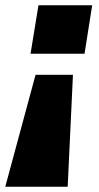

<svg xmlns="http://www.w3.org/2000/svg" viewBox="-61 -529 376 729"><path d="M-41 180 74 -245H216L196 180ZM55 -325 85 -509H289L260 -325Z"/></svg>

Font: Nunito Sans 6pt Black
Style: Italic
Weight: 900
Italic angle: -9°
Version: Version 3.101;gftools[0.9.27]